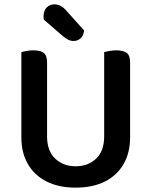

<svg xmlns="http://www.w3.org/2000/svg" viewBox="-20 -846 695 881"><path d="M327 15Q249 15 193 -13.5Q137 -42 107.5 -94Q78 -146 78 -215V-288H196V-220Q196 -153 233.5 -118Q271 -83 327 -83Q384 -83 421 -118Q458 -153 458 -220V-288H577V-215Q577 -146 547.5 -94Q518 -42 462 -13.5Q406 15 327 15ZM196 -253H78V-607Q85 -609 101 -612Q117 -615 133 -615Q166 -615 181 -603Q196 -591 196 -559ZM577 -252H458V-607Q466 -609 481.5 -612Q497 -615 513 -615Q547 -615 562 -603Q577 -591 577 -559ZM271 -678 181 -756Q180 -760 180 -765Q180 -770 180 -773Q180 -797 194 -811.5Q208 -826 230 -826Q258 -826 281 -801L366 -706Q363 -682 349.5 -670Q336 -658 318 -658Q304 -658 293.5 -663.5Q283 -669 271 -678Z"/></svg>

Font: BalooTamma2SemiBold
Style: Regular
Weight: 600
Designer: Divya Kowshik, Shuchita Grover and Ek Type
Foundry: Ek Type
Version: Version 1.700